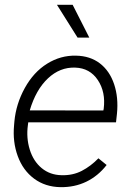

<svg xmlns="http://www.w3.org/2000/svg" viewBox="-20 -770 546 800"><path d="M32.2 0ZM231.9 9.8Q168.5 8.8 122.1 -25.6Q75.7 -60.1 54 -119.4Q32.2 -178.7 38.6 -247.6L40 -264.2Q46.9 -337.4 83.5 -403.6Q120.1 -469.7 176.3 -504.6Q232.4 -539.6 296.4 -538.1Q355.5 -537.1 396.2 -505.9Q437 -474.6 455.6 -418.9Q474.1 -363.3 467.3 -295.9L463.4 -260.3H97.7L96.2 -248.5Q88.9 -195.3 104 -146.7Q119.1 -98.1 153.6 -69.6Q188 -41 236.3 -40Q283.2 -38.6 320.8 -58.1Q358.4 -77.6 390.1 -110.4L424.3 -82.5Q388.7 -36.6 339.6 -12.9Q290.5 10.7 231.9 9.8ZM293.5 -488.3Q230 -490.7 179.7 -443.4Q129.4 -396 104 -310.1L410.6 -309.6L412.1 -316.9Q420.9 -386.2 387.7 -436.3Q354.5 -486.3 293.5 -488.3ZM352.1 -613.3H303.2L217.3 -750H282.7Z"/></svg>

Font: Roboto Light
Style: Italic
Weight: 300
Italic angle: -12°
Designer: Google
Version: Version 2.134; 2016; ttfautohint (v1.6)